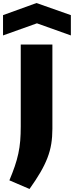

<svg xmlns="http://www.w3.org/2000/svg" viewBox="-65 -1034 488 1268"><path d="M-3 157Q18 107 32.5 64.5Q47 22 56 -19.5Q65 -61 68.5 -104Q72 -147 72 -199V-740H281V-183Q281 -130 273.5 -83.5Q266 -37 248 9.5Q230 56 201 105.5Q172 155 130 214ZM-45 -934 176 -1014 403 -934V-800L179 -880L-45 -800Z"/></svg>

Font: Encode Sans Wide
Style: ExtraBold
Weight: 800
Designer: Pablo Impallari, Andres Torresi
Foundry: Pablo Impallari, Andres Torresi
Version: Version 1.000; ttfautohint (v1.00) -l 8 -r 50 -G 200 -x 14 -